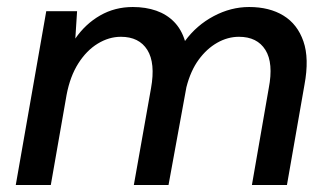

<svg xmlns="http://www.w3.org/2000/svg" viewBox="-20 -528 941 548"><path d="M25 0 112 -496H200L195 -418Q224 -460 266 -484Q308 -508 359 -508Q396 -508 426 -497.5Q456 -487 477 -465.5Q498 -444 508 -411Q541 -456 590 -482Q639 -508 691 -508Q749 -508 789 -483.5Q829 -459 846 -410Q863 -361 849 -286L799 0H699L747 -276Q761 -348 737.5 -385.5Q714 -423 662 -423Q630 -423 600 -406Q570 -389 547 -357.5Q524 -326 512 -279L461 0H362L411 -276Q424 -348 400.5 -385.5Q377 -423 325 -423Q291 -423 259 -403.5Q227 -384 203.5 -347Q180 -310 170 -257L125 0Z"/></svg>

Font: DM Sans 24pt Medium
Style: Italic
Weight: 500
Italic angle: -10°
Designer: Colophon Foundry, Jonny Pinhorn
Foundry: Colophon Foundry
Version: Version 4.004;gftools[0.9.30]